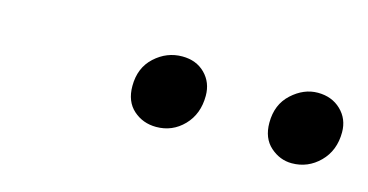

<svg xmlns="http://www.w3.org/2000/svg" viewBox="-30 -807 506 264"><g transform="rotate(15 223.0 -675.5)"><path d="M197 -624Q178 -624 164.5 -636Q151 -648 151 -670Q151 -696 168 -711.5Q185 -727 207 -727Q227 -727 239.5 -714.5Q252 -702 252 -683Q252 -657 236 -640.5Q220 -624 197 -624ZM390 -624Q373 -624 359.5 -636Q346 -648 346 -670Q346 -696 363 -711.5Q380 -727 400 -727Q420 -727 433 -714.5Q446 -702 446 -683Q446 -657 429.5 -640.5Q413 -624 390 -624Z"/></g></svg>

Font: Source Serif Pro
Style: Italic
Weight: 400
Italic angle: -12°
Designer: Frank Grießhammer
Foundry: Adobe Systems Incorporated
Version: Version 3.001;hotconv 1.0.111;makeotfexe 2.5.65597